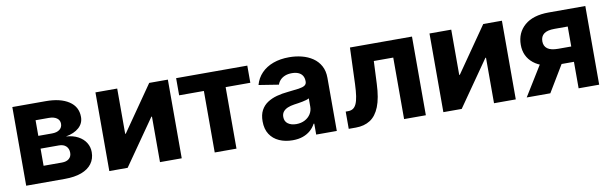

<svg xmlns="http://www.w3.org/2000/svg" viewBox="-41 -928 4179 1312"><g transform="rotate(-10 2048.5 -271.5)"><path d="M60.7 0V-545.9H292.8Q393.8 -545.9 452.5 -507.3Q511.1 -468.8 511.1 -398Q511.1 -353.8 478.2 -324.3Q445.2 -294.8 386.7 -284.2Q435.5 -281 470.2 -262.3Q504.9 -243.6 523.2 -214.2Q541.6 -184.8 541.6 -148.8Q541.6 -102.4 516.8 -68.9Q492.1 -35.4 444.5 -17.7Q397 0 328.7 0ZM201.4 -113.5H328.7Q360.3 -113.5 378.1 -128.5Q395.9 -143.5 395.9 -169.7Q395.9 -198.7 378.1 -215.6Q360.3 -232.4 328.7 -232.4H201.4ZM201.4 -321.1H296.3Q330.2 -321.1 349.4 -335.8Q368.6 -350.5 368.6 -375.8Q368.6 -401.1 348.3 -415.3Q328.1 -429.5 292.8 -429.5H201.4Z M1139.9 0H989V-315.8H984.8L764.6 0H637.4V-545.9H788.4V-231.8H792.4L1010.4 -545.9H1139.9Z M1368.8 0V-426.8H1197.2V-545.9H1691.1V-426.8H1519.8V0Z M1909.1 10.4Q1857 10.4 1815.9 -8Q1774.7 -26.3 1751.3 -62.4Q1727.8 -98.5 1727.8 -152.3Q1727.8 -198 1744.3 -228.7Q1760.8 -259.4 1789.6 -278.3Q1818.5 -297.2 1855.2 -307.1Q1892 -317 1932.7 -320.7Q1980.2 -325.3 2009.2 -329.6Q2038.3 -333.9 2051.6 -342.9Q2064.9 -352 2064.9 -369.3V-371.7Q2064.9 -394.2 2055.2 -410Q2045.5 -425.7 2027 -433.9Q2008.4 -442.2 1981.5 -442.2Q1954.4 -442.2 1934.1 -434.1Q1913.8 -426 1900.5 -412Q1887.3 -398 1881.5 -380.1L1743.5 -402Q1756.7 -449.4 1789.3 -483.1Q1821.8 -516.8 1870.8 -534.8Q1919.7 -552.7 1982.1 -552.7Q2027.5 -552.7 2069.5 -542.1Q2111.4 -531.4 2144.5 -509.1Q2177.5 -486.7 2196.7 -451.7Q2215.9 -416.7 2215.9 -368.2V0H2072.9V-76H2068.3Q2055 -50.5 2033.1 -31.1Q2011.1 -11.7 1980.4 -0.7Q1949.6 10.4 1909.1 10.4ZM1952.2 -94.1Q1985.6 -94.1 2011.3 -107.5Q2036.9 -120.9 2051.5 -143.7Q2066.1 -166.5 2066.1 -194.9V-252.7Q2059.3 -248.4 2046.8 -244.6Q2034.3 -240.8 2018.9 -237.8Q2003.5 -234.8 1988.4 -232.5Q1973.3 -230.3 1961 -228.5Q1934.2 -224.7 1914.2 -216.1Q1894.2 -207.4 1883.2 -193.1Q1872.2 -178.8 1872.2 -157.4Q1872.2 -126.3 1894.7 -110.2Q1917.2 -94.1 1952.2 -94.1Z M2298.7 0V-119.7H2315.9Q2335.5 -119.7 2349.4 -128.5Q2363.3 -137.2 2372.7 -157.2Q2382 -177.1 2387.1 -210.7Q2392.2 -244.2 2394.2 -293.8L2403.4 -545.9H2833.8V0H2682.8V-426.8H2547.9L2540.8 -269.5Q2536.6 -171.1 2513 -112Q2489.4 -52.9 2448 -26.5Q2406.6 0 2348.7 0Z M3457.8 0H3306.8V-315.8H3302.6L3082.5 0H2955.3V-545.9H3106.2V-231.8H3110.3L3328.3 -545.9H3457.8Z M4036.5 0H3893.8V-428.7H3802Q3751.7 -428.7 3728.5 -410.8Q3705.3 -392.9 3705.3 -358.8Q3705.3 -325.5 3728.9 -307.9Q3752.5 -290.2 3803.3 -290.2H3953.1V-183.8H3786.2Q3676.2 -183.8 3616.1 -231.9Q3556.1 -280.1 3556.1 -360.5Q3556.1 -444.4 3614.8 -495.2Q3673.6 -545.9 3782 -545.9H4036.5ZM3697.5 0H3533.6L3688 -250.1H3848Z"/></g></svg>

Font: GitLab Sans
Style: Regular
Weight: 400
Designer: Rasmus Andersson
Foundry: Modifications by GitLab B.V., manufactured by rsms
Version: Version 4.000;git-c8fb6b7